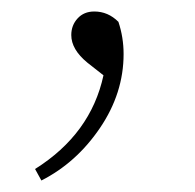

<svg xmlns="http://www.w3.org/2000/svg" viewBox="-20 -101 340 334"><path d="M160 30 132 8Q104 -15 104 -40Q104 -57 115 -69Q126 -81 144 -81Q168 -81 186 -63Q195 -36 195 -7Q195 61 154 121.5Q113 182 52 213L41 193Q138 132 160 30Z"/></svg>

Font: TypoPRO Source Serif Pro
Style: Regular
Weight: 300
Designer: Frank Grießhammer
Foundry: Adobe Systems Incorporated
Version: Version 1.017;PS (version unavailable);hotconv 1.0.79;makeot